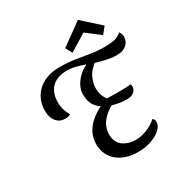

<svg xmlns="http://www.w3.org/2000/svg" viewBox="-209 -1058 1167 1233"><g transform="rotate(-30 374.5 -442.0)"><path d="M460 22Q411 22 371.5 9Q332 -4 305 -27.5Q278 -51 263.5 -83.5Q249 -116 249 -155Q249 -197 265.5 -232.5Q282 -268 315 -298.5Q348 -329 397 -353Q366 -371 350 -403Q334 -435 335 -479Q336 -512 354.5 -544Q373 -576 402.5 -601Q432 -626 464 -635L521 -627Q466 -590 446.5 -549.5Q427 -509 426 -475Q425 -446 432.5 -421.5Q440 -397 456 -376Q462 -376 477 -376Q492 -376 509.5 -375.5Q527 -375 539 -375Q552 -375 580 -375.5Q608 -376 632 -379Q634 -375 635 -370.5Q636 -366 636 -360Q636 -338 617.5 -322.5Q599 -307 564 -307Q539 -307 516 -310.5Q493 -314 459 -323Q405 -291 378.5 -253Q352 -215 352 -170Q352 -109 391.5 -81Q431 -53 484 -53Q528 -53 570.5 -71Q613 -89 643 -116Q650 -111 653 -103Q656 -95 656 -86Q656 -65 640.5 -46Q625 -27 598 -11.5Q571 4 535.5 13Q500 22 460 22ZM160 -397Q133 -397 113 -410.5Q93 -424 82 -449Q71 -474 71 -508Q71 -544 84 -579Q97 -614 124.5 -642Q152 -670 194.5 -686.5Q237 -703 295 -703Q349 -703 402 -695Q455 -687 506.5 -678.5Q558 -670 607 -670Q646 -670 677 -675Q708 -680 736 -705Q742 -697 746 -686Q750 -675 749 -664Q749 -645 739 -627Q729 -609 707 -597Q685 -585 649 -585Q626 -585 596.5 -590Q567 -595 530.5 -605Q494 -615 449 -630L448 -633Q417 -644 385 -652Q353 -660 322 -660Q249 -660 209.5 -621Q170 -582 170 -511Q170 -483 178 -456Q186 -429 200 -406Q192 -402 183 -399.5Q174 -397 160 -397ZM411 -741 385 -790 546 -906H547L677 -789L638 -741L537 -818Z"/></g></svg>

Font: Sansita Swashed Light Light
Style: Regular
Weight: 300
Version: Version 1.003